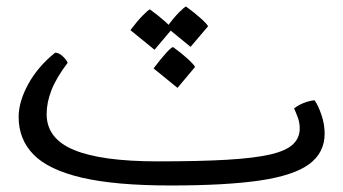

<svg xmlns="http://www.w3.org/2000/svg" viewBox="-20 -551 1042 583"><path d="M498.5 12.2Q330.1 12.2 228.8 -11.5Q127.4 -35.2 82 -81.5Q36.6 -127.9 36.6 -195.8Q36.6 -242.2 65.7 -295.4Q94.7 -348.6 147.5 -391.1Q158.7 -390.6 169.4 -381.1Q180.2 -371.6 185.5 -360.4Q150.9 -314.9 136.2 -277.1Q121.6 -239.3 121.6 -204.6Q121.6 -129.9 205.1 -95.5Q288.6 -61 459 -61Q585.4 -61 668.9 -65.9Q752.4 -70.8 800.8 -82Q849.1 -93.3 869.6 -112.8Q890.1 -132.3 890.1 -161.1Q890.1 -178.7 884 -195.1Q877.9 -211.4 873 -221.7Q884.8 -231.4 902.1 -238.3Q919.4 -245.1 935.1 -246.6Q946.8 -230 956.3 -201.4Q965.8 -172.9 965.8 -145.5Q965.8 -87.4 918.9 -52.7Q872.1 -18.1 769 -2.9Q666 12.2 498.5 12.2ZM449.2 -399.9 376 -459.5Q396.5 -486.8 413.1 -503.7Q429.7 -520.5 435.1 -522.5Q461.4 -503.4 480.2 -486.6Q499 -469.7 502 -462.4ZM558.6 -408.7 485.8 -468.3Q508.3 -498 523.9 -513.7Q539.6 -529.3 544.9 -531.2Q570.8 -512.2 589.6 -495.4Q608.4 -478.5 611.8 -471.2ZM519 -284.2 446.3 -343.3Q492.7 -404.3 505.4 -408.2Q531.7 -389.2 550.3 -372.1Q568.8 -355 572.3 -347.7Z"/></svg>

Font: Harmattan Medium
Style: Regular
Weight: 500
Designer: George W. Nuss III and SIL International
Foundry: SIL International
Version: Version 4.000